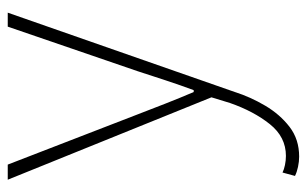

<svg xmlns="http://www.w3.org/2000/svg" viewBox="-172 -396 811 508"><g transform="rotate(-90 234.0 -141.5)"><path d="M74 244Q61 244 47 241Q33 238 23 233L32 200Q40 204 52 206.5Q64 209 76 209Q126 209 160 166.5Q194 124 216 61L231 12L13 -527H53L186 -183Q199 -149 214.5 -109.5Q230 -70 245 -35H250Q263 -70 276 -109.5Q289 -149 300 -183L418 -527H455L245 74Q232 115 209 154Q186 193 153 218.5Q120 244 74 244Z"/></g></svg>

Font: Noto Sans KR Thin
Style: Regular
Weight: 100
Designer: Ryoko NISHIZUKA 西塚涼子 (kana, bopomofo & ideographs); Paul D. Hunt (Latin, Greek & Cyrillic); Sandoll Communications 산돌커뮤니
Foundry: Adobe
Version: Version 2.004-H2;hotconv 1.0.118;makeotfexe 2.5.65603